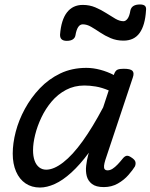

<svg xmlns="http://www.w3.org/2000/svg" viewBox="-20 -823 674 860"><path d="M159 17Q122 17 94.5 -1.5Q67 -20 52 -54.5Q37 -89 37 -135Q37 -181 50.5 -233Q64 -285 91.5 -335.5Q119 -386 158.5 -427.5Q198 -469 250 -494Q302 -519 367 -519Q397 -519 429 -510.5Q461 -502 490 -487L491 -491Q497 -507 506.5 -511Q516 -515 534 -515Q565 -515 573.5 -505.5Q582 -496 575 -476L452 -107Q447 -91 446 -80.5Q445 -70 449 -65Q453 -60 462 -60Q473 -60 484 -67Q495 -74 506.5 -86Q518 -98 530 -113Q538 -123 546.5 -125Q555 -127 568 -118Q584 -108 586.5 -98Q589 -88 584 -77Q575 -62 555.5 -39.5Q536 -17 508 -1Q480 15 445 15Q410 15 392 1Q374 -13 368.5 -34.5Q363 -56 366 -81Q369 -106 375 -129Q376 -131 376.5 -133.5Q377 -136 378 -139Q338 -85 299.5 -50Q261 -15 225.5 1Q190 17 159 17ZM128 -150Q128 -123 135 -103.5Q142 -84 155.5 -73.5Q169 -63 187 -63Q221 -63 263 -95.5Q305 -128 350 -190.5Q395 -253 442 -342L467 -418Q436 -431 409 -435.5Q382 -440 358 -440Q313 -440 276 -420.5Q239 -401 211.5 -368.5Q184 -336 165.5 -297Q147 -258 137.5 -219.5Q128 -181 128 -150ZM279 -640Q248 -640 249 -668Q254 -734 280 -767.5Q306 -801 351 -801Q381 -801 407 -790Q433 -779 455.5 -764.5Q478 -750 497 -739Q516 -728 533 -728Q543 -728 551.5 -739.5Q560 -751 564 -776Q570 -803 607 -803Q623 -803 629.5 -796.5Q636 -790 634 -776Q630 -710 605.5 -675.5Q581 -641 533 -641Q502 -641 476 -652Q450 -663 428.5 -677.5Q407 -692 388 -703Q369 -714 351 -714Q338 -714 330 -701.5Q322 -689 318 -665Q316 -653 306 -646.5Q296 -640 279 -640Z"/></svg>

Font: Playwrite AU VIC
Style: Regular
Weight: 400
Designer: Veronika Burian, José Scaglione
Foundry: TypeTogether
Version: Version 1.002